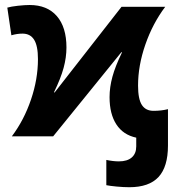

<svg xmlns="http://www.w3.org/2000/svg" viewBox="-20 -556 716 783"><path d="M475.1 -343.3 196.8 0H28.3Q78.1 -66.4 106.4 -149.9Q134.8 -233.4 134.8 -314.9Q134.8 -369.1 119.1 -394Q103.5 -418.9 71.8 -418.9Q49.8 -418.9 26.4 -412.1L9.8 -524.9Q24.4 -529.3 53 -532.5Q81.5 -535.6 100.6 -535.6Q172.4 -535.6 211.7 -490.5Q251 -445.3 251 -362.3Q251 -321.8 239.3 -278.8Q227.5 -235.8 200.2 -179.7L202.6 -178.7L475.6 -528.3H653.8Q602.5 -460 572.8 -374.3Q543 -288.6 543 -207Q543 -151.9 558.6 -127.9Q574.2 -104 606 -104Q637.7 -104 665 -110.8V37.6Q665 124 626.5 165.8Q587.9 207.5 507.3 207.5Q483.9 207.5 455.6 204.8Q427.2 202.1 413.6 199.2V96.2Q441.9 102.1 464.8 102.1Q499 102.1 517.3 86.2Q535.6 70.3 535.6 41V5.4Q482.4 -5.9 454.6 -48.6Q426.8 -91.3 426.8 -159.7Q426.8 -200.2 438.5 -243.2Q450.2 -286.1 477.5 -342.3Z"/></svg>

Font: Arial
Style: Bold
Weight: 700
Designer: Steve Matteson
Foundry: Ascender Corporation
Version: Version 2.00.3